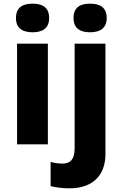

<svg xmlns="http://www.w3.org/2000/svg" viewBox="-20 -787 668 1047"><path d="M158 -767C108 -767 67 -750 67 -689C67 -629 108 -611 158 -611C207 -611 248 -629 248 -689C248 -750 207 -767 158 -767ZM381 -689C381 -629 421 -611 471 -611C520 -611 562 -629 562 -689C562 -750 520 -767 471 -767C421 -767 381 -750 381 -689ZM241 -549H73V0H241ZM357 240C502 240 555 153 555 53V-549H387V22C387 89 357 105 321 105C296 105 279 102 256 96V228C281 235 324 240 357 240Z"/></svg>

Font: Noto Sans Ethiopic ExtraBold
Style: Regular
Weight: 800
Designer: Monotype Design Team
Foundry: Monotype Imaging Inc.
Version: Version 2.102